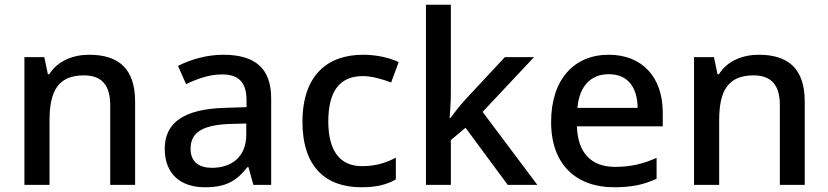

<svg xmlns="http://www.w3.org/2000/svg" viewBox="-20 -780 3495 810"><path d="M356 -549C288 -549 223 -523 188 -467H182L167 -539H83V0H189V-272C189 -394 224 -462 334 -462C410 -462 445 -420 445 -336V0H550V-351C550 -490 481 -549 356 -549Z M922 -549C850 -549 782 -528 731 -502L765 -425C811 -447 862 -466 917 -466C982 -466 1020 -437 1020 -358V-328L928 -325C757 -320 675 -263 675 -153C675 -41 747 10 844 10C934 10 977 -16 1024 -75H1028L1049 0H1124V-365C1124 -491 1057 -549 922 -549ZM947 -257 1019 -259V-212C1019 -118 957 -72 874 -72C821 -72 784 -96 784 -152C784 -215 824 -252 947 -257Z M1504 10C1569 10 1611 -1 1650 -23V-115C1611 -94 1566 -79 1507 -79C1414 -79 1365 -144 1365 -267C1365 -394 1412 -459 1511 -459C1549 -459 1593 -446 1630 -432L1662 -518C1627 -535 1572 -549 1512 -549C1364 -549 1256 -465 1256 -266C1256 -75 1355 10 1504 10Z M1882 -380V-760H1777V0H1882V-189L1944 -241L2122 0H2247L2016 -308L2233 -539H2110L1945 -362C1925 -341 1895 -302 1880 -282H1877C1879 -312 1882 -353 1882 -380Z M2548 -549C2403 -549 2305 -446 2305 -265C2305 -84 2413 10 2570 10C2646 10 2696 -1 2750 -26V-114C2693 -89 2643 -76 2574 -76C2474 -76 2417 -136 2414 -247H2776V-305C2776 -455 2689 -549 2548 -549ZM2548 -467C2631 -467 2669 -409 2670 -325H2416C2424 -416 2472 -467 2548 -467Z M3181 -549C3113 -549 3048 -523 3013 -467H3007L2992 -539H2908V0H3014V-272C3014 -394 3049 -462 3159 -462C3235 -462 3270 -420 3270 -336V0H3375V-351C3375 -490 3306 -549 3181 -549Z"/></svg>

Font: Noto Sans Bengali UI Medium
Style: Regular
Weight: 500
Designer: Jelle Bosma - Monotype Design Team
Foundry: Monotype Imaging Inc.
Version: Version 2.003